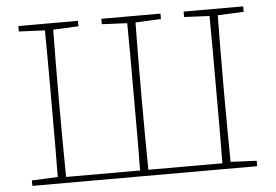

<svg xmlns="http://www.w3.org/2000/svg" viewBox="-49 -743 1161 809"><g transform="rotate(-5 531.5 -338.0)"><path d="M755 -653V-676H1007V-653L897 -648Q896 -579 895.5 -509Q895 -439 895 -367V-313Q895 -239 895.5 -168Q896 -97 897 -28L1007 -23V0H56V-23L166 -28Q167 -97 167 -168Q167 -239 167 -313V-367Q167 -439 167 -509Q167 -579 166 -648L56 -653V-676H308V-653L201 -648Q200 -580 199.5 -510Q199 -440 199 -367V-313Q199 -238 199.5 -166.5Q200 -95 201 -25H514Q515 -95 515 -166.5Q515 -238 515 -313V-367Q515 -439 515 -509Q515 -579 514 -648L407 -653V-676H657V-653L549 -648Q548 -579 547.5 -509Q547 -439 547 -367V-313Q547 -238 547.5 -166.5Q548 -95 549 -25H862Q863 -95 863 -166.5Q863 -238 863 -313V-367Q863 -440 863 -510Q863 -580 862 -648Z"/></g></svg>

Font: Source Serif 4 SmText ExtraLight
Style: Regular
Weight: 200
Designer: Frank Grießhammer
Foundry: Adobe
Version: Version 4.005;hotconv 1.1.0;makeotfexe 2.6.0